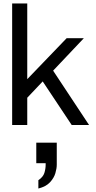

<svg xmlns="http://www.w3.org/2000/svg" viewBox="-20 -720 553 1106"><path d="M50 0V-700H137V-264L364 -500H463L286 -313L493 0H393L226 -251L137 -157V0ZM201 366V318Q228 300 235.5 276.5Q243 253 243 228V220H189V102H307V229Q307 250 299 277.5Q291 305 268 330Q245 355 201 366Z"/></svg>

Font: Panamera Medium
Style: Regular
Weight: 500
Designer: Bastien Sozeau
Foundry: NBR — Bastien Sozeau
Version: Version 3.002; ttfautohint (v1.8.4.7-5d5b);gftools[0.9.33]